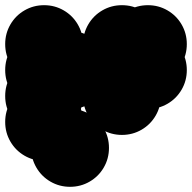

<svg xmlns="http://www.w3.org/2000/svg" viewBox="-70 -620 740 740"><path d="M50 -50Q50 -91 70 -125.5Q90 -160 124.5 -180Q159 -200 200 -200Q241 -200 275.5 -180Q310 -160 330 -125.5Q350 -91 350 -50Q350 -9 330 25.5Q310 60 275.5 80Q241 100 200 100Q159 100 124.5 80Q90 60 70 25.5Q50 -9 50 -50ZM50 -350Q50 -391 70 -425.5Q90 -460 124.5 -480Q159 -500 200 -500Q241 -500 275.5 -480Q310 -460 330 -425.5Q350 -391 350 -350Q350 -309 330 -274.5Q310 -240 275.5 -220Q241 -200 200 -200Q159 -200 124.5 -220Q90 -240 70 -274.5Q50 -309 50 -350ZM-50 -450Q-50 -491 -30 -525.5Q-10 -560 24.5 -580Q59 -600 100 -600Q141 -600 175.5 -580Q210 -560 230 -525.5Q250 -491 250 -450Q250 -409 230 -374.5Q210 -340 175.5 -320Q141 -300 100 -300Q59 -300 24.5 -320Q-10 -340 -30 -374.5Q-50 -409 -50 -450ZM-50 -350Q-50 -391 -30 -425.5Q-10 -460 24.5 -480Q59 -500 100 -500Q141 -500 175.5 -480Q210 -460 230 -425.5Q250 -391 250 -350Q250 -309 230 -274.5Q210 -240 175.5 -220Q141 -200 100 -200Q59 -200 24.5 -220Q-10 -240 -30 -274.5Q-50 -309 -50 -350ZM-50 -250Q-50 -291 -30 -325.5Q-10 -360 24.5 -380Q59 -400 100 -400Q141 -400 175.5 -380Q210 -360 230 -325.5Q250 -291 250 -250Q250 -209 230 -174.5Q210 -140 175.5 -120Q141 -100 100 -100Q59 -100 24.5 -120Q-10 -140 -30 -174.5Q-50 -209 -50 -250ZM-50 -150Q-50 -191 -30 -225.5Q-10 -260 24.5 -280Q59 -300 100 -300Q141 -300 175.5 -280Q210 -260 230 -225.5Q250 -191 250 -150Q250 -109 230 -74.5Q210 -40 175.5 -20Q141 0 100 0Q59 0 24.5 -20Q-10 -40 -30 -74.5Q-50 -109 -50 -150ZM250 -450Q250 -491 270 -525.5Q290 -560 324.5 -580Q359 -600 400 -600Q441 -600 475.5 -580Q510 -560 530 -525.5Q550 -491 550 -450Q550 -409 530 -374.5Q510 -340 475.5 -320Q441 -300 400 -300Q359 -300 324.5 -320Q290 -340 270 -374.5Q250 -409 250 -450ZM350 -450Q350 -491 370 -525.5Q390 -560 424.5 -580Q459 -600 500 -600Q541 -600 575.5 -580Q610 -560 630 -525.5Q650 -491 650 -450Q650 -409 630 -374.5Q610 -340 575.5 -320Q541 -300 500 -300Q459 -300 424.5 -320Q390 -340 370 -374.5Q350 -409 350 -450ZM350 -350Q350 -391 370 -425.5Q390 -460 424.5 -480Q459 -500 500 -500Q541 -500 575.5 -480Q610 -460 630 -425.5Q650 -391 650 -350Q650 -309 630 -274.5Q610 -240 575.5 -220Q541 -200 500 -200Q459 -200 424.5 -220Q390 -240 370 -274.5Q350 -309 350 -350ZM250 -250Q250 -291 270 -325.5Q290 -360 324.5 -380Q359 -400 400 -400Q441 -400 475.5 -380Q510 -360 530 -325.5Q550 -291 550 -250Q550 -209 530 -174.5Q510 -140 475.5 -120Q441 -100 400 -100Q359 -100 324.5 -120Q290 -140 270 -174.5Q250 -209 250 -250Z"/></svg>

Font: TINY 5x3
Style: Regular
Weight: 400
Designer: Jack Halten Fahnestock
Foundry: Velvetyne Type Foundry
Version: Version 1.002